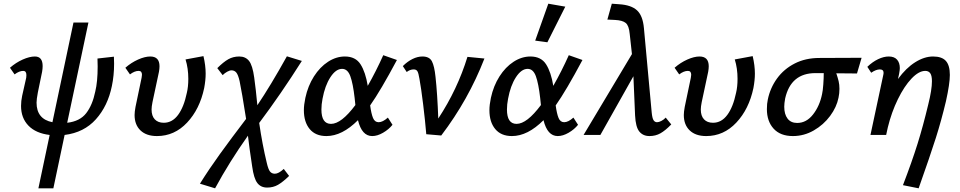

<svg xmlns="http://www.w3.org/2000/svg" viewBox="-20 -731 5201 1040"><path d="M598 -386Q598 -322 586 -265Q564 -157 499.5 -85Q435 -13 330 0L269 289H188L249 0Q174 -9 134 -50.5Q94 -92 94 -157Q94 -184 100 -212L122 -310Q123 -315 123 -324Q123 -347 106 -347Q84 -347 59 -328L34 -364Q66 -392 103 -408.5Q140 -425 169 -425Q211 -425 211 -373Q211 -359 208 -342L185 -230Q178 -193 178 -175Q178 -86 264 -69L378 -609H459L344 -66Q413 -74 447 -118Q481 -162 496 -235Q509 -288 509 -371Q509 -400 508 -414L597 -424Q598 -412 598 -386Z M709 -108Q709 -125 714 -152L747 -310Q749 -322 749 -326Q749 -347 731 -347Q709 -347 684 -328L659 -364Q691 -392 728 -408.5Q765 -425 794 -425Q844 -425 844 -372Q844 -359 841 -342L806 -178Q801 -153 801 -138Q801 -103 818.5 -84.5Q836 -66 867 -66Q913 -66 944.5 -108.5Q976 -151 992 -228Q1000 -261 1000 -304Q1000 -361 985 -409L1082 -427Q1094 -377 1094 -332Q1094 -297 1086 -254Q1062 -140 993.5 -67Q925 6 830 6Q773 6 741 -24.5Q709 -55 709 -108Z M1517 184 1546 222Q1512 255 1486 270Q1460 285 1427 285Q1393 285 1374 260.5Q1355 236 1346 171Q1329 59 1323 4Q1223 145 1145 289L1063 264Q1113 184 1171.5 103Q1230 22 1313 -87Q1290 -234 1278 -291Q1270 -326 1260 -338Q1250 -350 1234 -350Q1224 -350 1210.5 -342.5Q1197 -335 1186 -324L1157 -362Q1190 -395 1216.5 -410Q1243 -425 1276 -425Q1310 -425 1329 -401Q1348 -377 1357 -311Q1366 -246 1374 -161Q1445 -266 1534 -426L1615 -401Q1501 -221 1384 -65Q1401 52 1425 151Q1433 186 1442.5 198Q1452 210 1469 210Q1489 210 1517 184Z M2081 -94 2106 -55Q2086 -30 2055 -12Q2024 6 1996 6Q1940 6 1919 -80Q1833 6 1748 6Q1689 6 1657.5 -32Q1626 -70 1626 -134Q1626 -163 1634 -201Q1648 -266 1680.5 -317Q1713 -368 1757 -396.5Q1801 -425 1848 -425Q1906 -425 1933 -382.5Q1960 -340 1972 -266Q2017 -345 2056 -432L2130 -406Q2042 -241 1985 -160Q1991 -115 2000.5 -92Q2010 -69 2031 -69Q2053 -69 2081 -94ZM1905 -162 1901 -200Q1892 -279 1877.5 -318.5Q1863 -358 1833 -358Q1799 -358 1769.5 -312.5Q1740 -267 1727 -196Q1721 -165 1721 -138Q1721 -60 1773 -60Q1829 -60 1905 -162Z M2604 -414Q2517 -190 2370 3L2289 -4Q2283 -76 2272 -166Q2261 -256 2252 -304Q2247 -335 2241 -345Q2235 -355 2221 -355Q2201 -355 2183 -341L2162 -373Q2187 -398 2214.5 -411.5Q2242 -425 2268 -425Q2306 -425 2319.5 -399Q2333 -373 2339 -315Q2349 -224 2354 -89Q2458 -247 2512 -423Z M2945 -502 2879 -511 2950 -711 3042 -695ZM3086 -94 3111 -55Q3091 -30 3060 -12Q3029 6 3001 6Q2945 6 2924 -80Q2838 6 2753 6Q2694 6 2662.5 -32Q2631 -70 2631 -134Q2631 -163 2639 -201Q2653 -266 2685.5 -317Q2718 -368 2762 -396.5Q2806 -425 2853 -425Q2911 -425 2938 -382.5Q2965 -340 2977 -266Q3022 -345 3061 -432L3135 -406Q3047 -241 2990 -160Q2996 -115 3005.5 -92Q3015 -69 3036 -69Q3058 -69 3086 -94ZM2910 -162 2906 -200Q2897 -279 2882.5 -318.5Q2868 -358 2838 -358Q2804 -358 2774.5 -312.5Q2745 -267 2732 -196Q2726 -165 2726 -138Q2726 -60 2778 -60Q2834 -60 2910 -162Z M3616 -57Q3584 -24 3557.5 -9Q3531 6 3498 6Q3463 6 3443 -18.5Q3423 -43 3420 -106L3411 -318L3232 0H3141L3403 -438L3391 -547Q3387 -592 3369.5 -606.5Q3352 -621 3311 -623L3270 -625L3294 -711L3334 -708Q3399 -704 3430.5 -675Q3462 -646 3468 -578L3510 -122Q3513 -91 3520 -80Q3527 -69 3539 -69Q3549 -69 3562.5 -76Q3576 -83 3586 -94Z M3684 -108Q3684 -125 3689 -152L3722 -310Q3724 -322 3724 -326Q3724 -347 3706 -347Q3684 -347 3659 -328L3634 -364Q3666 -392 3703 -408.5Q3740 -425 3769 -425Q3819 -425 3819 -372Q3819 -359 3816 -342L3781 -178Q3776 -153 3776 -138Q3776 -103 3793.5 -84.5Q3811 -66 3842 -66Q3888 -66 3919.5 -108.5Q3951 -151 3967 -228Q3975 -261 3975 -304Q3975 -361 3960 -409L4057 -427Q4069 -377 4069 -332Q4069 -297 4061 -254Q4037 -140 3968.5 -67Q3900 6 3805 6Q3748 6 3716 -24.5Q3684 -55 3684 -108Z M4622 -333 4510 -334Q4518 -310 4522.5 -291.5Q4527 -273 4527 -250Q4527 -225 4522 -202Q4512 -151 4476.5 -103Q4441 -55 4388 -24.5Q4335 6 4275 6Q4207 6 4170.5 -34Q4134 -74 4134 -140Q4134 -170 4139 -192Q4152 -255 4189 -306Q4226 -357 4284.5 -387Q4343 -417 4418 -417L4647 -418ZM4442 -335H4397Q4264 -335 4233 -198Q4228 -171 4228 -153Q4228 -112 4246 -88.5Q4264 -65 4298 -65Q4348 -65 4384 -111Q4420 -157 4433 -222Q4437 -239 4439.5 -273.5Q4442 -308 4442 -335Z M5125 -325Q5125 -278 5104 -183Q5079 -78 5049 16.5Q5019 111 4956 289L4871 272Q4920 144 4950 48Q4980 -48 5008 -165Q5028 -245 5028 -291Q5028 -321 5019 -334Q5010 -347 4992 -347Q4957 -347 4917.5 -305.5Q4878 -264 4843.5 -193.5Q4809 -123 4789 -41L4780 0H4695L4764 -323Q4766 -331 4766 -337Q4766 -355 4746 -355Q4725 -355 4699 -337L4678 -369Q4706 -396 4736.5 -410.5Q4767 -425 4794 -425Q4824 -425 4839 -408Q4854 -391 4854 -362Q4854 -352 4850 -330L4844 -303Q4888 -363 4937.5 -394Q4987 -425 5034 -425Q5082 -425 5103.5 -401Q5125 -377 5125 -325Z"/></svg>

Font: Ysabeau Infant Semibold
Style: Italic
Weight: 600
Italic angle: -12°
Designer: Christian Thalmann (Catharsis Fonts)
Version: Version 0.003